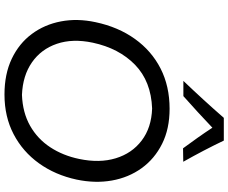

<svg xmlns="http://www.w3.org/2000/svg" viewBox="-101 -907 1019 857"><g transform="rotate(90 408.5 -478.5)"><path d="M402 11Q310.5 11 242.2 -21.5Q174 -54 131.8 -110.8Q89.5 -167.5 75.5 -241Q61.5 -314.5 79 -395.5Q100.5 -497 153.8 -571.2Q207 -645.5 286 -685.8Q365 -726 465.5 -726Q555 -726 622 -692.5Q689 -659 730.8 -601Q772.5 -543 785.8 -468.2Q799 -393.5 781.5 -310.5Q761 -215.5 709 -143Q657 -70.5 579 -29.8Q501 11 402 11ZM403.5 -67Q482.5 -70 541.2 -103.2Q600 -136.5 637.2 -193.2Q674.5 -250 689.5 -322.5Q708.5 -413 686.5 -485.5Q664.5 -558 607.2 -601.5Q550 -645 464.5 -648Q343 -643.5 269.2 -571.8Q195.5 -500 170.5 -383Q151.5 -293 175.5 -222.8Q199.5 -152.5 258.5 -111.5Q317.5 -70.5 403.5 -67ZM642 -786Q618 -818.5 595 -851Q572 -883.5 550 -917Q515.5 -884 480.5 -852Q445.5 -820 409 -787.5H341Q384.5 -833 425.2 -877.5Q466 -922 506 -968H607.5Q650 -879 702 -787Z"/></g></svg>

Font: Commissioner Flair
Style: Italic
Weight: 400
Italic angle: -12°
Designer: Kostas Bartsokas
Foundry: Kostas Bartsokas
Version: Version 1.000; ttfautohint (v1.8.3)